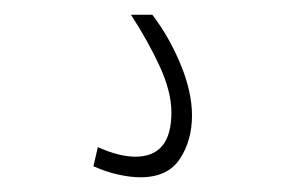

<svg xmlns="http://www.w3.org/2000/svg" viewBox="-20 -21 386 261"><path d="M113 179Q142 192 164 192Q213 192 213 132Q213 104 197.5 70Q182 36 158 -1H187Q210 29 225.5 66.5Q241 104 241 136Q241 170 224.5 195Q208 220 171 220Q158 220 141.5 216.5Q125 213 107 205Z"/></svg>

Font: Georama SemiCondensed ExtraLight
Style: Regular
Weight: 200
Width: 4
Designer: Jean-Baptiste Levee
Foundry: Production Type
Version: Version 1.000